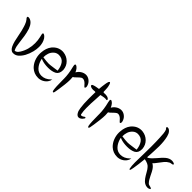

<svg xmlns="http://www.w3.org/2000/svg" viewBox="22 -1770 2756 2756"><g transform="rotate(45 1400.0 -392.5)"><path d="M-79 -507Q-79 -507 -78 -507Q-71 -507 -64 -505Q2 -488 37 -392Q46 -365 53.5 -332Q61 -299 64.5 -276.5Q68 -254 73 -213Q78 -172 81 -155Q82 -149 85.5 -123.5Q89 -98 91.5 -87Q94 -76 100 -58Q106 -40 114 -27Q115 -27 117 -27Q131 -27 144.5 -35.5Q158 -44 165 -53Q172 -62 183 -77Q247 -179 247 -311Q247 -370 233 -427Q233 -433 227.5 -450Q222 -467 222 -475Q222 -488 231 -493Q260 -491 290 -448Q325 -392 325 -313Q325 -265 312 -212Q278 -79 203 -14Q171 14 128 15Q124 15 120 15Q97 15 78 -2.5Q59 -20 47 -46Q31 -81 20.5 -122Q10 -163 0.5 -215Q-9 -267 -16 -294Q-17 -299 -25 -328Q-33 -357 -36 -366.5Q-39 -376 -46.5 -397.5Q-54 -419 -62.5 -434Q-71 -449 -82 -463Q-100 -478 -100 -494Q-100 -507 -82 -507Q-81 -507 -79 -507Z M454 -430Q518 -507 608 -507Q617 -507 626 -506Q698 -498 748 -449Q798 -400 804 -328Q804 -324 804 -319Q804 -245 754 -218Q704 -192 626 -192Q549 -192 491 -213Q482 -217 474 -221Q475 -211 476 -202Q494 -135 535 -89.5Q576 -44 638 -43Q639 -43 640 -43Q714 -43 775 -103Q786 -114 789 -116Q787 -101 781 -86Q763 -44 725 -18Q687 8 641 12Q633 12 625 12Q544 12 484 -43Q443 -83 421.5 -138Q400 -193 400 -253Q400 -263 401 -274Q407 -370 454 -430ZM607 -433Q563 -432 531 -403Q499 -374 485.5 -334Q472 -294 473 -251Q550 -240 591 -240Q608 -240 624 -242Q648 -244 692 -251Q736 -258 753 -260Q753 -264 752 -270Q743 -341 709 -386.5Q675 -432 607 -433Z M1081 -507Q1082 -507 1084 -507Q1122 -507 1155 -483.5Q1188 -460 1203 -423Q1212 -401 1212 -386Q1212 -369 1200 -361Q1189 -365 1174.5 -382.5Q1160 -400 1155 -404Q1123 -436 1091 -436Q1079 -436 1068 -430Q1049 -419 1019 -388.5Q989 -358 971 -348Q974 -322 974 -292Q974 -252 967 -192Q951 -61 940 -12Q935 6 926 6Q915 6 910 -17Q900 -70 900 -221Q900 -232 900 -243Q900 -338 870 -454Q865 -471 865 -483Q865 -504 879 -504Q882 -504 886 -503Q925 -486 952 -423Q972 -459 1006.5 -482Q1041 -505 1081 -507Z M1399 -675Q1406 -675 1413 -662Q1417 -655 1419.5 -647Q1422 -639 1424 -629.5Q1426 -620 1428 -613Q1430 -606 1431 -595Q1432 -584 1432.5 -578.5Q1433 -573 1433.5 -560.5Q1434 -548 1434.5 -544Q1435 -540 1435 -525.5Q1435 -511 1436 -509Q1440 -504 1453 -504Q1458 -504 1469 -504.5Q1480 -505 1485 -505Q1496 -505 1502 -503Q1517 -503 1536 -492.5Q1555 -482 1555 -470Q1555 -464 1549 -458Q1536 -461 1522 -461Q1508 -461 1495 -459Q1482 -457 1460.5 -452.5Q1439 -448 1435 -447Q1434 -417 1430.5 -356Q1427 -295 1425 -263Q1425 -257 1424.5 -224Q1424 -191 1424 -173Q1424 -109 1434 -64Q1435 -44 1450 -44Q1465 -44 1489 -60Q1497 -69 1505 -69Q1516 -69 1516 -58Q1516 -51 1508 -42Q1497 -24 1478.5 -10.5Q1460 3 1441 3Q1428 3 1417 -3Q1400 -13 1388.5 -33.5Q1377 -54 1373.5 -68.5Q1370 -83 1365 -111Q1354 -184 1354 -289Q1354 -316 1354.5 -367Q1355 -418 1356 -425Q1352 -428 1344 -428Q1339 -428 1326 -426.5Q1313 -425 1307 -425Q1301 -425 1297 -426Q1295 -426 1294 -426Q1278 -426 1260.5 -434Q1243 -442 1243 -454Q1243 -461 1252 -468Q1262 -473 1272 -476.5Q1282 -480 1294.5 -482.5Q1307 -485 1314.5 -486.5Q1322 -488 1338 -490.5Q1354 -493 1359 -494Q1364 -557 1372 -605Q1373 -610 1376 -628.5Q1379 -647 1384 -658Q1389 -669 1399 -675Z M1798 -507Q1799 -507 1801 -507Q1839 -507 1872 -483.5Q1905 -460 1920 -423Q1929 -401 1929 -386Q1929 -369 1917 -361Q1906 -365 1891.5 -382.5Q1877 -400 1872 -404Q1840 -436 1808 -436Q1796 -436 1785 -430Q1766 -419 1736 -388.5Q1706 -358 1688 -348Q1691 -322 1691 -292Q1691 -252 1684 -192Q1668 -61 1657 -12Q1652 6 1643 6Q1632 6 1627 -17Q1617 -70 1617 -221Q1617 -232 1617 -243Q1617 -338 1587 -454Q1582 -471 1582 -483Q1582 -504 1596 -504Q1599 -504 1603 -503Q1642 -486 1669 -423Q1689 -459 1723.5 -482Q1758 -505 1798 -507Z M2058 -430Q2122 -507 2212 -507Q2221 -507 2230 -506Q2302 -498 2352 -449Q2402 -400 2408 -328Q2408 -324 2408 -319Q2408 -245 2358 -218Q2308 -192 2230 -192Q2153 -192 2095 -213Q2086 -217 2078 -221Q2079 -211 2080 -202Q2098 -135 2139 -89.5Q2180 -44 2242 -43Q2243 -43 2244 -43Q2318 -43 2379 -103Q2390 -114 2393 -116Q2391 -101 2385 -86Q2367 -44 2329 -18Q2291 8 2245 12Q2237 12 2229 12Q2148 12 2088 -43Q2047 -83 2025.5 -138Q2004 -193 2004 -253Q2004 -263 2005 -274Q2011 -370 2058 -430ZM2211 -433Q2167 -432 2135 -403Q2103 -374 2089.5 -334Q2076 -294 2077 -251Q2154 -240 2195 -240Q2212 -240 2228 -242Q2252 -244 2296 -251Q2340 -258 2357 -260Q2357 -264 2356 -270Q2347 -341 2313 -386.5Q2279 -432 2211 -433Z M2455 -800H2462Q2482 -794 2497 -777Q2512 -760 2519 -743.5Q2526 -727 2533 -703Q2552 -626 2552 -523Q2552 -481 2548.5 -416Q2545 -351 2545 -349Q2545 -337 2543 -319.5Q2541 -302 2541 -299Q2541 -289 2547 -289Q2551 -289 2559 -294Q2598 -318 2651.5 -382.5Q2705 -447 2732 -468Q2779 -508 2830 -508Q2857 -508 2879 -495Q2883 -489 2883 -485Q2883 -477 2870 -474Q2857 -471 2841 -468.5Q2825 -466 2820 -461Q2787 -444 2760 -412Q2733 -380 2705.5 -341.5Q2678 -303 2655 -282Q2693 -261 2720 -218Q2734 -197 2764 -134Q2794 -71 2821 -44Q2828 -32 2846.5 -27.5Q2865 -23 2881 -18.5Q2897 -14 2900 -2Q2880 16 2849 16Q2820 16 2794 1Q2762 -18 2737 -53Q2712 -88 2689 -130.5Q2666 -173 2644 -196Q2615 -232 2537 -246Q2525 -125 2511 -44Q2502 15 2491 15Q2486 15 2480 3Q2470 -42 2470 -114Q2470 -125 2470.5 -146Q2471 -167 2471 -177Q2471 -180 2473 -279Q2475 -378 2475 -440Q2475 -537 2471 -616Q2470 -628 2468.5 -653.5Q2467 -679 2466 -694Q2465 -709 2460.5 -730Q2456 -751 2448 -768Q2433 -775 2433 -787Q2433 -801 2451 -801Q2453 -801 2455 -800Z"/></g></svg>

Font: EptKazoo
Style: Medium
Weight: 500
Version: Version 001.000